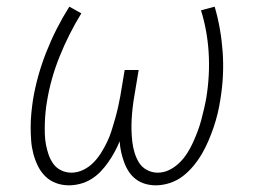

<svg xmlns="http://www.w3.org/2000/svg" viewBox="-20 -548 790 576"><path d="M187 8Q166 8 147.5 1Q129 -6 115.5 -19.5Q102 -33 93.5 -50.5Q85 -68 80 -87Q75 -106 73.5 -126Q72 -146 72 -166.5Q72 -187 74 -208Q76 -229 79 -249Q91 -321 119 -392Q147 -463 188 -528L224 -508Q186 -446 159 -379Q132 -312 121 -244Q118 -227 116.5 -210.5Q115 -194 114.5 -178Q114 -162 114.5 -145.5Q115 -129 118 -113.5Q121 -98 126 -83.5Q131 -69 140 -56.5Q149 -44 163.5 -37Q178 -30 194 -30Q212 -30 229 -38Q246 -46 259.5 -59.5Q273 -73 283 -89Q293 -105 301 -121.5Q309 -138 314.5 -155.5Q320 -173 325 -190.5Q330 -208 334 -225.5Q338 -243 341 -260L354 -338H396L383 -260Q380 -243 378 -225.5Q376 -208 375 -190.5Q374 -173 374.5 -156Q375 -139 377 -122Q379 -105 384 -89Q389 -73 397.5 -59.5Q406 -46 421 -38Q436 -30 453 -30Q471 -30 487.5 -38Q504 -46 517.5 -59Q531 -72 541 -87.5Q551 -103 558.5 -119.5Q566 -136 572.5 -153Q579 -170 583.5 -187Q588 -204 592 -221Q596 -238 599 -255Q610 -323 606 -389.5Q602 -456 583 -517L624 -528Q643 -463 648 -392Q653 -321 641 -249Q638 -229 633 -208Q628 -187 621 -166.5Q614 -146 605.5 -126Q597 -106 586 -87Q575 -68 560.5 -50.5Q546 -33 528.5 -19.5Q511 -6 489.5 1Q468 8 447 8Q431 8 415.5 3.5Q400 -1 387.5 -10.5Q375 -20 366.5 -33Q358 -46 352.5 -61Q347 -76 343.5 -91.5Q340 -107 339 -124Q332 -107 323.5 -91.5Q315 -76 304.5 -61Q294 -46 281.5 -33Q269 -20 253.5 -10.5Q238 -1 220.5 3.5Q203 8 187 8Z"/></svg>

Font: Iosevka Etoile Extralight
Style: Italic
Weight: 200
Italic angle: -9°
Designer: Belleve Invis
Foundry: Belleve Invis
Version: Version 22.1.2; ttfautohint (v1.8.4)